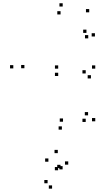

<svg xmlns="http://www.w3.org/2000/svg" viewBox="-20 -772 660 1176"><path d="M563.5 -29V-49H543.5V-29ZM563.5 -351.5V-371.5H543.5V-351.5ZM336.5 -351.5V-371.5H316.5V-351.5ZM336.5 -306.5V-326.5H316.5V-306.5ZM537 -291.5V-311.5H517V-291.5ZM505 -322V-342H485V-322ZM505 -25V-45H485V-25ZM519.5 -65.5V-85.5H499.5V-65.5ZM366 -26.5V-46.5H346V-26.5ZM129.5 -354V-374H109.5V-354ZM351 -683.5V-703.5H331V-683.5ZM509.5 -570.5V-590.5H489.5V-570.5ZM520.5 -537V-557H500.5V-537ZM561.5 -548.5V-568.5H541.5V-548.5ZM526.5 -696.5V-716.5H506.5V-696.5ZM364 -732V-752H344V-732ZM61.5 -353V-373H41.5V-353ZM359 22V2H339V22ZM398 236.5V216.5H378V236.5ZM334 166V146H314V166ZM276.5 218.5V198.5H256.5V218.5ZM336 271V251H316V271ZM363.5 265.5V245.5H343.5V265.5ZM350.5 257.5V237.5H330.5V257.5ZM271.5 350.5V330.5H251.5V350.5ZM299 383.5V363.5H279V383.5Z"/></svg>

Font: Monaspace Xenon Dots Var
Style: Regular
Weight: 400
Designer: Riley Cran and the Lettermatic Team
Version: Version 1.100 (Monaspace Xenon Dots)